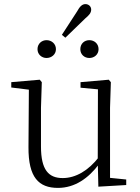

<svg xmlns="http://www.w3.org/2000/svg" viewBox="-20 -903 683 937"><path d="M207 -620C231 -620 253 -637 253 -663C253 -690 231 -707 207 -707C184 -707 163 -690 163 -663C163 -637 184 -620 207 -620ZM282 -733 299 -719 397 -814C414 -828 425 -840 425 -856C425 -873 411 -883 397 -883C381 -883 369 -871 356 -847ZM416 -620C440 -620 461 -637 461 -663C461 -690 440 -707 416 -707C392 -707 372 -690 372 -663C372 -637 392 -620 416 -620ZM263 14C345 14 412 -33 464 -103H482L463 -137C412 -71 350 -34 286 -34C217 -34 180 -74 180 -188V-377L184 -502L174 -514L35 -502V-476L140 -463L121 -478L119 -185C118 -37 169 14 263 14ZM460 8 596 0V-27L517 -35V-377L521 -502L511 -514L373 -502V-475L458 -467L457 -117V-116Z"/></svg>

Font: Source Han Serif CN VF
Style: Regular
Weight: 250
Designer: Ryoko NISHIZUKA 西塚涼子 (kana & ideographs); Frank Grießhammer (Latin, Greek & Cyrillic); Wenlong ZHANG 张文龙 (bopomofo); San
Foundry: Adobe
Version: Version 2.002;hotconv 1.1.0;makeotfexe 2.6.0